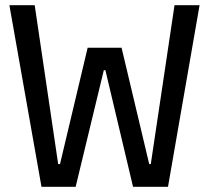

<svg xmlns="http://www.w3.org/2000/svg" viewBox="-20 -716 802 736"><path d="M139 0 16 -696H113L203 -87H210L316 -533H446L552 -87H558L649 -696H745L624 0H490L384 -447H378L270 0Z"/></svg>

Font: Ruda Medium
Style: Regular
Weight: 500
Version: Version 2.001